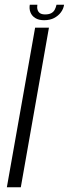

<svg xmlns="http://www.w3.org/2000/svg" viewBox="-20 -792 291 812"><path d="M9 0H68L187 -675H128.5ZM166.5 -706.5Q191 -706.5 208.8 -715.8Q226.5 -725 237.5 -739.8Q248.5 -754.5 251 -772H219Q216.5 -760.5 211.5 -751Q206.5 -741.5 196.5 -736.2Q186.5 -731 171 -731Q157 -731 149.2 -736.2Q141.5 -741.5 138.8 -750.8Q136 -760 138 -772H106Q103 -754.5 108.8 -739.8Q114.5 -725 129 -715.8Q143.5 -706.5 166.5 -706.5Z"/></svg>

Font: Anybody SemiCondensed Light
Style: Italic
Weight: 300
Width: 4
Italic angle: -10°
Version: Version 1.113;gftools[0.9.25]